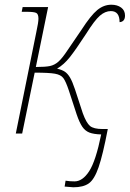

<svg xmlns="http://www.w3.org/2000/svg" viewBox="-20 -566 550 814"><path d="M254 225 258 200Q275 203 296 203Q330 203 358 160Q386 117 409 4Q377 3 359 -4Q341 -11 329 -28.5Q317 -46 305 -81L272 -182Q259 -221 248.5 -235Q238 -249 213 -253.5Q188 -258 127 -258L74 0H47L134 -430Q143 -471 143 -487Q143 -506 134 -511Q125 -516 92 -516H72L76 -536H184L132 -282Q172 -282 191.5 -286Q211 -290 227.5 -304.5Q244 -319 267 -354L325 -439Q365 -501 392.5 -523.5Q420 -546 452 -546Q477 -546 493.5 -534Q510 -522 510 -500Q510 -474 487 -472Q487 -519 450 -519Q426 -519 403.5 -499.5Q381 -480 346 -424Q301 -355 276 -323.5Q251 -292 222 -275Q243 -270 255 -262Q267 -254 277 -237Q287 -220 298 -187L331 -86Q346 -45 361.5 -32Q377 -19 415 -19H437Q416 91 398 143Q380 195 356.5 211.5Q333 228 291 228Q287 228 254 225Z"/></svg>

Font: Noto Serif NarrowThin
Style: Italic
Weight: 250
Width: 4
Italic angle: -12°
Designer: Monotype Design Team
Foundry: Monotype Imaging Inc.
Version: Version 1.001